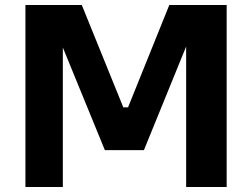

<svg xmlns="http://www.w3.org/2000/svg" viewBox="-20 -750 1011 770"><path d="M82 0V-730H308L474.5 -319.5H493.5L659 -730H889V0H726.5V-623L750 -621L557.2 -148H400.5L206.8 -621L232 -623V0Z"/></svg>

Font: SVN-Sora Variable
Style: Regular
Weight: 400
Designer: Jonathan Barnbrook, Julián Moncada
Foundry: Barnbrook Fonts
Version: Version 2.000 - Viet hoa boi STYLEno.1 Fonts